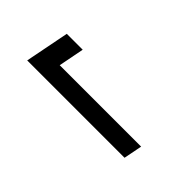

<svg xmlns="http://www.w3.org/2000/svg" viewBox="10 -980 583 583"><g transform="rotate(45 301.0 -689.0)"><path d="M105.5 -759.8H173.8L157.7 -677.2H507.3L495.6 -617.7H77.6Z"/></g></svg>

Font: Hack
Style: Italic
Weight: 400
Italic angle: -11°
Monospace: yes
Designer: Christopher Simpkins
Foundry: Christopher Simpkins
Version: Version 2.019; ttfautohint (v1.4.1) -l 4 -r 80 -G 350 -x 0 -